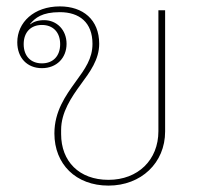

<svg xmlns="http://www.w3.org/2000/svg" viewBox="-20 -568 651 600"><path d="M319 12C421 12 496 -59 496 -157V-536H475V-158C475 -68 411 -6 319 -6C227 -6 171 -64 171 -149V-162C171 -217 203 -264 233 -305C261 -343 290 -382 290 -431C290 -507 239 -548 167 -548C86 -548 34 -498 34 -436C34 -387 65 -355 111 -355C157 -355 188 -387 188 -431C188 -475 157 -505 118 -505C99 -505 84 -500 75 -492L74 -493C90 -512 111 -530 167 -530C228 -530 269 -498 269 -431C269 -385 246 -353 216 -312C185 -269 150 -220 150 -151C150 -55 217 12 319 12ZM111 -370C76 -370 54 -393 54 -430C54 -467 76 -490 111 -490C146 -490 168 -467 168 -430C168 -393 146 -370 111 -370Z"/></svg>

Font: IBM Plex Sans Thai Looped Thin
Style: Regular
Weight: 100
Designer: Mike Abbink, Paul van der Laan, Pieter van Rosmalen, Ben Mitchell, Mark Frömberg
Foundry: Bold Monday
Version: Version 1.1